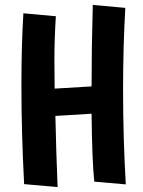

<svg xmlns="http://www.w3.org/2000/svg" viewBox="-20 -746 579 780"><path d="M357 -726 489 -714Q480 -555 480 -384Q480 -184 491 3L363 -8Q354 -94 352 -284L205 -275Q208 -133 214 14L78 2Q67 -209 67 -397Q67 -563 75 -692L207 -680Q201 -591 201 -501Q201 -483 201.5 -444Q202 -405 202 -386L352 -395Q352 -551 357 -726Z"/></svg>

Font: Boogaloo
Style: Regular
Weight: 400
Designer: John Vargas Beltran
Foundry: John Vargas Beltran
Version: Version 1.001